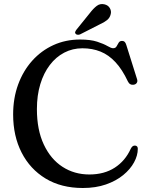

<svg xmlns="http://www.w3.org/2000/svg" viewBox="-20 -912 737 950"><path d="M661.8 -175.6Q661.8 -142.7 643.3 -108.7Q624.8 -74.6 589.7 -45.8Q554.6 -17 504.3 0.6Q453.9 18.2 389.7 18.2Q283.1 18.2 205.8 -28.5Q128.6 -75.3 86.8 -157.3Q45 -239.3 45 -345.6Q45 -426.1 69.7 -493.7Q94.4 -561.2 139.1 -611.3Q183.9 -661.3 244.3 -688.9Q304.8 -716.4 376.1 -716.4Q428.3 -716.4 460.8 -705.7Q493.3 -695 511.7 -684.2Q530.1 -673.4 539.6 -673.4Q551.7 -673.4 556.7 -682.5Q561.8 -691.6 567.1 -700.6Q572.3 -709.6 584.3 -709.6Q591.7 -709.6 596.7 -705.1Q601.6 -700.5 605 -689.3L658.3 -519.8Q661.6 -509.7 656.8 -502.1Q652 -494.5 641.9 -492.9Q632.4 -491.3 624.9 -495.3Q617.3 -499.3 612.8 -509Q584.9 -568.4 551.2 -604.5Q517.6 -640.6 477.2 -656.8Q436.7 -673.1 387.8 -673.1Q339.3 -673.1 298.1 -651.7Q256.9 -630.3 226.6 -590.5Q196.2 -550.8 179.4 -495.5Q162.6 -440.2 162.6 -372.1Q162.6 -269.4 196.7 -197Q230.7 -124.5 289.3 -86.6Q347.9 -48.7 422.1 -48.7Q495.7 -48.7 547.8 -82.4Q599.8 -116 626.8 -175.8Q631.7 -185.5 637.2 -189Q642.7 -192.5 649.6 -191.5Q655.7 -190.7 658.8 -186.7Q661.8 -182.7 661.8 -175.6ZM424.3 -847Q442.1 -870.3 458.8 -882.9Q475.5 -895.5 496.6 -890.6Q515 -886.4 523.4 -871.9Q531.8 -857.3 527.9 -842.4Q523.9 -824.1 509.7 -812.6Q495.4 -801.1 472.5 -790.9L376.2 -741.9Q370.8 -739.6 364.5 -740Q358.2 -740.4 354.4 -744.4Q350.3 -749.1 352.2 -754.4Q354.2 -759.6 357.8 -764.6Z"/></svg>

Font: Fraunces
Style: Regular
Weight: 900
Version: Version 1.000;[b76b70a41]